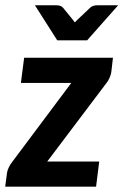

<svg xmlns="http://www.w3.org/2000/svg" viewBox="-21 -702 465 722"><path d="M397.9 -434.1Q396.5 -420.9 390.6 -408.4Q384.8 -396 377.4 -387.2L156.7 -94.7H352.1L340.3 0H-1.5L5.4 -51.8Q6.3 -60.1 11.7 -71.8Q17.1 -83.5 25.4 -93.8L247.1 -390.1H57.6L69.8 -484.9H403.8ZM110.4 -682.1H192.9Q199.7 -682.1 206.1 -679.7Q212.4 -677.2 215.3 -673.8L251.5 -629.4Q253.4 -627 255.6 -624Q257.8 -621.1 260.3 -617.7L272 -629.4L318.8 -673.8Q322.3 -677.2 329.3 -679.7Q336.4 -682.1 343.8 -682.1H423.3L306.6 -550.3H194.3Z"/></svg>

Font: Carlito
Style: Bold Italic
Weight: 700
Italic angle: -7°
Designer: Lukasz Dziedzic
Foundry: tyPoland Lukasz Dziedzic
Version: Version 1.104